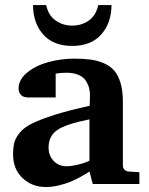

<svg xmlns="http://www.w3.org/2000/svg" viewBox="-20 -734 593 766"><path d="M536.1 0H350.1L336.9 -49.8Q333.5 -47.4 327.1 -43.2Q320.8 -39.1 301.3 -28.3Q281.7 -17.6 262.2 -9.3Q242.7 -1 215.1 5.6Q187.5 12.2 163.1 12.2Q107.9 12.2 70.1 -23.4Q32.2 -59.1 32.2 -117.2Q32.2 -147 37.6 -166.5Q43 -186 60.5 -206.5Q78.1 -227.1 111.8 -243.2Q145.5 -259.3 200.4 -276.6Q255.4 -293.9 337.9 -312L338.9 -351.1Q339.4 -367.2 335.7 -381.8Q332 -396.5 322.8 -411.4Q313.5 -426.3 293.5 -435.1Q273.4 -443.8 245.1 -443.8Q233.4 -443.8 222.7 -442.9Q211.9 -441.9 207 -440.9L202.1 -439.9V-345.2H99.1Q97.2 -345.2 94.2 -345Q91.3 -344.7 83.5 -345.9Q75.7 -347.2 69.8 -350.3Q64 -353.5 59.1 -361.3Q54.2 -369.1 54.2 -380.9Q54.2 -416.5 88.1 -444.3Q122.1 -472.2 172.4 -486.1Q222.7 -500 276.9 -500Q314 -500 341.3 -496.3Q368.7 -492.7 394.3 -481.7Q419.9 -470.7 435.8 -452.1Q451.7 -433.6 460.9 -403.1Q470.2 -372.6 470.2 -330.1V-73.2Q470.2 -64 476.6 -57.4Q482.9 -50.8 492.2 -49.8L536.1 -46.9ZM336.9 -92.8V-257.8Q241.7 -238.8 207.8 -214.8Q173.8 -190.9 173.8 -145Q173.8 -113.8 193.8 -92.3Q213.9 -70.8 245.1 -70.8Q264.2 -70.8 287.1 -76.2Q310.1 -81.5 323.2 -86.9ZM424.8 -713.9Q424.8 -643.1 384.3 -596.9Q343.8 -550.8 268.1 -550.8Q192.4 -550.8 152.1 -596.7Q111.8 -642.6 111.8 -713.9H164.1Q173.3 -671.9 202.4 -651.9Q231.4 -631.8 268.1 -631.8Q305.2 -631.8 334 -651.9Q362.8 -671.9 372.1 -713.9Z"/></svg>

Font: Veleka
Style: Bold
Weight: 700
Designer: Stefan Peev, Context Ltd, 2016; SIL International, 1997-2014.
Foundry: Stefan Peev, Context Ltd, 2016
Version: Version 1.000